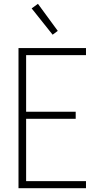

<svg xmlns="http://www.w3.org/2000/svg" viewBox="-20 -987 540 1007"><path d="M77 0V-735H431V-698H117V-401H377V-364H117V-37H431V0ZM256 -805 146 -943 179 -967 283 -825Z"/></svg>

Font: Iosevka Term Curly Extralight
Style: Regular
Weight: 200
Designer: Belleve Invis
Foundry: Belleve Invis
Version: Version 32.3.0